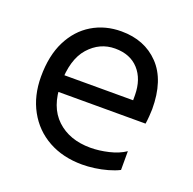

<svg xmlns="http://www.w3.org/2000/svg" viewBox="-98 -612 719 717"><g transform="rotate(20 261.0 -254.0)"><path d="M93.8 -219.7V-285.8H396.4Q396.4 -288.8 396.4 -296.1Q396.4 -303.5 396.4 -306.5Q395.8 -369.5 361.9 -407Q328.1 -444.4 267.9 -444.4Q207 -444.4 164.3 -396.4Q121.7 -348.4 121.7 -251.6Q121.7 -160.3 172.4 -112.4Q223.2 -64.6 306.6 -64.6Q340.6 -64.6 378.6 -73.5Q416.6 -82.4 443 -100.4V-25.8Q424.2 -16.2 399 -9.1Q373.7 -2 347.8 1.5Q321.8 5 299 5Q222.5 5 164.7 -27Q106.8 -59.1 74.9 -117.3Q42.9 -175.5 42.9 -251.6Q42.9 -334.8 72.1 -393.1Q101.4 -451.4 152.5 -482.1Q203.6 -512.8 268.2 -512.8Q360.7 -512.8 417.7 -453.3Q474.8 -393.8 474.8 -278.9Q474.8 -270.1 473.4 -250.9Q471.9 -231.7 469.9 -219.7Z"/></g></svg>

Font: Hind Variable Light
Style: Regular
Weight: 300
Designer: Manushi Parikh, Satya Rajpurohit
Foundry: Indian Type Foundry
Version: Version 3.000